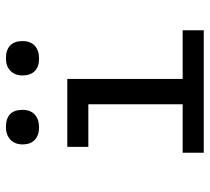

<svg xmlns="http://www.w3.org/2000/svg" viewBox="-50 -664 714 654"><g transform="rotate(-90 307.0 -337.0)"><path d="M200.2 -561Q172.9 -561 157.5 -575.7Q142.1 -590.3 142.1 -617.2Q142.1 -643.1 158.2 -658.4Q174.3 -673.8 201.2 -673.8Q259.8 -673.8 259.8 -617.2Q259.8 -590.3 243.9 -575.7Q228 -561 200.2 -561ZM434.1 -561Q406.7 -561 391.8 -575.7Q377 -590.3 377 -617.2Q377 -643.1 392.6 -658.4Q408.2 -673.8 435.1 -673.8Q463.9 -673.8 479 -659.4Q494.1 -645 494.1 -617.2Q494.1 -590.3 478.3 -575.7Q462.4 -561 434.1 -561ZM113.8 -71.8H278.8V-393.1H133.8V-464.8H365.2V-71.8H530.8V0H113.8Z"/></g></svg>

Font: IntelOne Mono
Style: Regular
Weight: 400
Designer: Fred Shallcrass
Foundry: Frere-Jones Type LLC
Version: Version 1.200;hotconv 1.1.0;makeotfexe 2.6.0;FJTRelease1.2